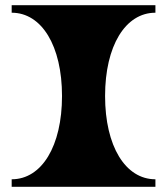

<svg xmlns="http://www.w3.org/2000/svg" viewBox="-20 -720 644 740"><path d="M579 0V-29C463 -29 385 -157 385 -350C385 -543 463 -671 579 -671V-700H25V-671C141 -671 219 -543 219 -350C219 -157 141 -29 25 -29V0Z"/></svg>

Font: Ouroboros
Style: Regular
Weight: 400
Designer: Ariel Martín Pérez
Foundry: Velvetyne Type Foundry
Version: Version 2.001;hotconv 1.0.109;makeotfexe 2.5.65596